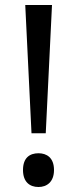

<svg xmlns="http://www.w3.org/2000/svg" viewBox="-20 -734 309 768"><path d="M163 -201 188 -714H81L106 -201ZM72 -54C72 -6 99 14 134 14C167 14 196 -6 196 -54C196 -103 167 -121 134 -121C99 -121 72 -103 72 -54Z"/></svg>

Font: Noto Sans Miao
Style: Regular
Weight: 400
Designer: Monotype Design Team
Foundry: Monotype Imaging Inc.
Version: Version 2.003